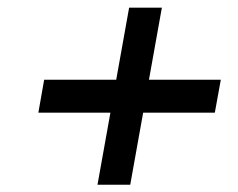

<svg xmlns="http://www.w3.org/2000/svg" viewBox="-20 -632 637 513"><path d="M554 -331H362.5L328 -138.5H240.5L275 -331H82.5L98 -419H290.5L325 -611.5H412.5L378 -419H570Z"/></svg>

Font: Russisch Sans SemiBold
Style: Italic
Weight: 600
Width: 4
Italic angle: -10°
Designer: Michael Sharanda (font) & Cristiano Sobral (main changes)
Foundry: Michael Sharanda
Version: Version 2.00;September 8, 2020;FontCreator 13.0.0.2681 64-bi